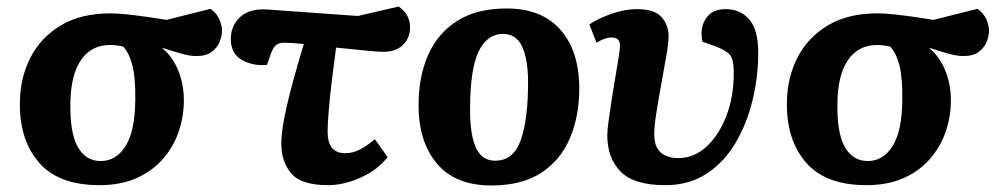

<svg xmlns="http://www.w3.org/2000/svg" viewBox="-20 -554 3082 589"><path d="M285 14Q159 14 99 -56Q39 -126 41 -241Q42 -316 73.5 -377.5Q105 -439 166.5 -476Q228 -513 319 -513Q342 -513 373.5 -509.5Q405 -506 436.5 -501.5Q468 -497 491 -493L626 -527Q644 -514 652.5 -495.5Q661 -477 661 -459Q661 -443 653.5 -425Q646 -407 629 -394.5Q612 -382 582 -382Q563 -382 536 -389.5Q509 -397 479 -407V-405Q510 -380 527.5 -336Q545 -292 544 -240Q543 -192 527 -147Q511 -102 479 -65.5Q447 -29 398.5 -7.5Q350 14 285 14ZM289 -60Q336 -60 365 -105.5Q394 -151 395 -247Q396 -316 386 -354Q376 -392 358 -411Q337 -416 318 -416Q260 -416 228.5 -370Q197 -324 196 -239Q194 -147 218.5 -103.5Q243 -60 289 -60Z M986 14Q904 14 873.5 -22Q843 -58 843 -114Q843 -153 858.5 -223Q874 -293 912 -419Q894 -421 878 -422Q862 -423 851 -423Q837 -423 827.5 -416Q818 -409 811 -389L799 -355Q755 -351 721.5 -370.5Q688 -390 688 -434Q688 -475 716.5 -501.5Q745 -528 798 -525L1078 -505L1203 -534Q1224 -519 1231 -502.5Q1238 -486 1238 -471Q1238 -438 1216.5 -416.5Q1195 -395 1156 -395Q1141 -395 1105.5 -398.5Q1070 -402 1011 -408Q1004 -357 998 -307Q992 -257 988.5 -215.5Q985 -174 985 -150Q985 -84 1039 -84Q1062 -84 1083.5 -95Q1105 -106 1130 -127L1169 -72Q1139 -33 1087 -9.5Q1035 14 986 14Z M1487 15Q1377 15 1320.5 -52Q1264 -119 1264 -231Q1264 -318 1293 -384.5Q1322 -451 1382 -489.5Q1442 -528 1534 -528Q1642 -528 1699.5 -462.5Q1757 -397 1757 -282Q1757 -198 1728.5 -130.5Q1700 -63 1640.5 -24Q1581 15 1487 15ZM1499 -61Q1556 -61 1578 -125.5Q1600 -190 1600 -301Q1600 -371 1582 -410.5Q1564 -450 1523 -450Q1475 -450 1448.5 -396.5Q1422 -343 1422 -216Q1422 -141 1440 -101Q1458 -61 1499 -61Z M2021 14Q1924 14 1883.5 -28Q1843 -70 1843 -139Q1843 -154 1847 -183.5Q1851 -213 1856.5 -248.5Q1862 -284 1868 -318.5Q1874 -353 1878 -379Q1882 -405 1882 -414Q1882 -439 1856 -439Q1836 -439 1810 -423L1788 -479Q1816 -498 1857 -512Q1898 -526 1933 -526Q1988 -526 2009.5 -501.5Q2031 -477 2031 -443Q2031 -422 2024 -382Q2017 -342 2008.5 -295.5Q2000 -249 1993.5 -207.5Q1987 -166 1987 -143Q1987 -104 2006.5 -86.5Q2026 -69 2062 -69Q2108 -69 2146 -103Q2184 -137 2207.5 -196.5Q2231 -256 2231 -331Q2231 -372 2219 -386Q2207 -400 2172 -413L2135 -426Q2126 -467 2145 -496.5Q2164 -526 2206 -526Q2251 -526 2278.5 -494.5Q2306 -463 2306 -392Q2306 -318 2288.5 -246Q2271 -174 2236 -115Q2201 -56 2147.5 -21Q2094 14 2021 14Z M2638 14Q2512 14 2452 -56Q2392 -126 2394 -241Q2395 -316 2426.5 -377.5Q2458 -439 2519.5 -476Q2581 -513 2672 -513Q2695 -513 2726.5 -509.5Q2758 -506 2789.5 -501.5Q2821 -497 2844 -493L2979 -527Q2997 -514 3005.5 -495.5Q3014 -477 3014 -459Q3014 -443 3006.5 -425Q2999 -407 2982 -394.5Q2965 -382 2935 -382Q2916 -382 2889 -389.5Q2862 -397 2832 -407V-405Q2863 -380 2880.5 -336Q2898 -292 2897 -240Q2896 -192 2880 -147Q2864 -102 2832 -65.5Q2800 -29 2751.5 -7.5Q2703 14 2638 14ZM2642 -60Q2689 -60 2718 -105.5Q2747 -151 2748 -247Q2749 -316 2739 -354Q2729 -392 2711 -411Q2690 -416 2671 -416Q2613 -416 2581.5 -370Q2550 -324 2549 -239Q2547 -147 2571.5 -103.5Q2596 -60 2642 -60Z"/></svg>

Font: Literata 12pt
Style: Bold Italic
Weight: 700
Italic angle: -2°
Designer: Latin by Veronika Burian and Jose Scaglione. Greek by Irene Vlachou. Cyrillic by Vera Evstafieva
Foundry: TypeTogether
Version: Version 3.002